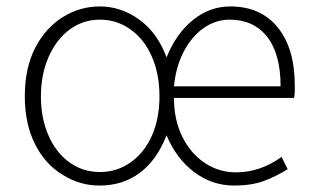

<svg xmlns="http://www.w3.org/2000/svg" viewBox="-20 -563 977 596"><path d="M175 -20Q120 -53 88.5 -116Q57 -179 57 -264Q57 -353 90 -416Q122 -477 175 -510Q228 -543 290 -543Q356 -543 412.5 -502Q469 -461 497 -385Q527 -459 579 -501Q631 -543 695 -543Q789 -543 842 -478Q895 -413 895 -298V-279Q895 -273 893 -259H520Q520 -191 546 -138.5Q572 -86 616 -57Q660 -28 712 -28Q788 -28 854 -76L873 -38Q835 -14 797 -0.5Q759 13 707 13Q638 13 582.5 -29Q527 -71 497 -143Q467 -66 414 -26.5Q361 13 289 13Q228 13 175 -20ZM475 -264Q475 -333 451.5 -387Q428 -441 385.5 -471.5Q343 -502 290 -502Q238 -502 196.5 -471.5Q155 -441 131 -386.5Q107 -332 107 -264Q107 -196 130.5 -142.5Q154 -89 195.5 -59Q237 -29 290 -29Q343 -29 385.5 -59Q428 -89 451.5 -142Q475 -195 475 -264ZM693 -502Q650 -502 613 -476.5Q576 -451 551 -404Q526 -357 520 -295H851Q851 -396 809 -449Q767 -502 693 -502Z"/></svg>

Font: Merged Yaku Han JP ExtraLight
Style: Regular
Weight: 250
Designer: Ryoko NISHIZUKA 西塚涼子 (kana, bopomofo & ideographs); Paul D. Hunt (Latin, Greek & Cyrillic); Sandoll Communications 산돌커뮤니
Foundry: Adobe
Version: Version 2.004